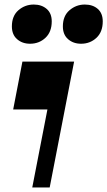

<svg xmlns="http://www.w3.org/2000/svg" viewBox="-20 -825 472 845"><path d="M122 0 188.7 -343.3H38L78.7 -554H306.2L198.7 0ZM112.2 -632.5Q78.2 -632.5 55.3 -652.5Q32.3 -672.5 32.3 -708.8Q32.3 -755 61.1 -780Q90 -805 128.7 -805Q163.2 -805 185.5 -785.7Q207.7 -766.5 207.7 -730.8Q207.7 -684.5 179.9 -658.5Q152 -632.5 112.2 -632.5ZM336.7 -632.5Q302.7 -632.5 279.7 -652.5Q256.7 -672.5 256.7 -708.8Q256.7 -755 286 -780Q315.2 -805 353.2 -805Q388.5 -805 410.4 -785.7Q432.2 -766.5 432.2 -730.8Q432.2 -684.5 404.4 -658.5Q376.5 -632.5 336.7 -632.5Z"/></svg>

Font: Savate ExtraLight
Style: Italic
Weight: 200
Italic angle: -11°
Designer: Max Esnée
Foundry: Plomb Type
Version: Version 2.000